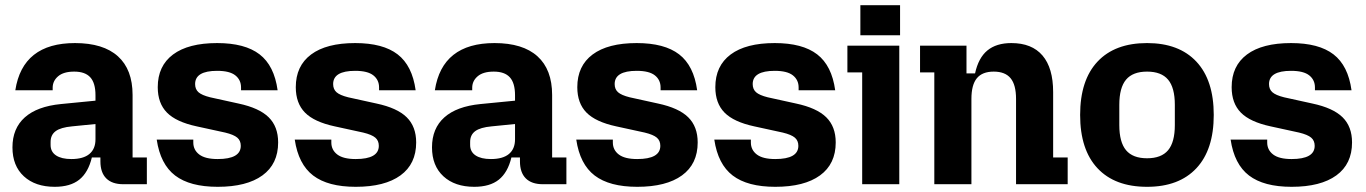

<svg xmlns="http://www.w3.org/2000/svg" viewBox="-20 -710 5264 740"><path d="M28 -142Q28 -215 75.5 -257.5Q123 -300 215 -309L348 -322V-343Q348 -390 328 -412Q308 -434 266 -434Q225 -434 204 -416Q183 -398 183 -372V-362H39Q67 -544 269 -544Q378 -544 434.5 -493Q491 -442 491 -344V-103H546V0H455Q412 0 389.5 -22.5Q367 -45 367 -88V-103H334Q320 -45 285.5 -17.5Q251 10 191 10Q116 10 72 -30.5Q28 -71 28 -142ZM255 -97Q301 -97 324.5 -116.5Q348 -136 348 -173V-232L258 -223Q214 -219 194.5 -204.5Q175 -190 175 -163V-151Q175 -125 196 -111Q217 -97 255 -97Z M584 -172H725V-161Q725 -132 748 -114.5Q771 -97 819 -97Q908 -97 908 -148Q908 -168 894.5 -179.5Q881 -191 848 -199L738 -223Q659 -240 623.5 -276Q588 -312 588 -374Q588 -456 647 -500Q706 -544 817 -544Q924 -544 980.5 -500.5Q1037 -457 1050 -362H909V-373Q909 -402 887 -419.5Q865 -437 817 -437Q732 -437 732 -386Q732 -366 745 -354.5Q758 -343 790 -335L899 -311Q979 -294 1015.5 -258Q1052 -222 1052 -161Q1052 -78 991.5 -34Q931 10 819 10Q712 10 655 -33.5Q598 -77 584 -172Z M1116 -172H1257V-161Q1257 -132 1280 -114.5Q1303 -97 1351 -97Q1440 -97 1440 -148Q1440 -168 1426.5 -179.5Q1413 -191 1380 -199L1270 -223Q1191 -240 1155.5 -276Q1120 -312 1120 -374Q1120 -456 1179 -500Q1238 -544 1349 -544Q1456 -544 1512.5 -500.5Q1569 -457 1582 -362H1441V-373Q1441 -402 1419 -419.5Q1397 -437 1349 -437Q1264 -437 1264 -386Q1264 -366 1277 -354.5Q1290 -343 1322 -335L1431 -311Q1511 -294 1547.5 -258Q1584 -222 1584 -161Q1584 -78 1523.5 -34Q1463 10 1351 10Q1244 10 1187 -33.5Q1130 -77 1116 -172Z M1645 -142Q1645 -215 1692.5 -257.5Q1740 -300 1832 -309L1965 -322V-343Q1965 -390 1945 -412Q1925 -434 1883 -434Q1842 -434 1821 -416Q1800 -398 1800 -372V-362H1656Q1684 -544 1886 -544Q1995 -544 2051.5 -493Q2108 -442 2108 -344V-103H2163V0H2072Q2029 0 2006.5 -22.5Q1984 -45 1984 -88V-103H1951Q1937 -45 1902.5 -17.5Q1868 10 1808 10Q1733 10 1689 -30.5Q1645 -71 1645 -142ZM1872 -97Q1918 -97 1941.5 -116.5Q1965 -136 1965 -173V-232L1875 -223Q1831 -219 1811.5 -204.5Q1792 -190 1792 -163V-151Q1792 -125 1813 -111Q1834 -97 1872 -97Z M2201 -172H2342V-161Q2342 -132 2365 -114.5Q2388 -97 2436 -97Q2525 -97 2525 -148Q2525 -168 2511.5 -179.5Q2498 -191 2465 -199L2355 -223Q2276 -240 2240.5 -276Q2205 -312 2205 -374Q2205 -456 2264 -500Q2323 -544 2434 -544Q2541 -544 2597.5 -500.5Q2654 -457 2667 -362H2526V-373Q2526 -402 2504 -419.5Q2482 -437 2434 -437Q2349 -437 2349 -386Q2349 -366 2362 -354.5Q2375 -343 2407 -335L2516 -311Q2596 -294 2632.5 -258Q2669 -222 2669 -161Q2669 -78 2608.5 -34Q2548 10 2436 10Q2329 10 2272 -33.5Q2215 -77 2201 -172Z M2733 -172H2874V-161Q2874 -132 2897 -114.5Q2920 -97 2968 -97Q3057 -97 3057 -148Q3057 -168 3043.5 -179.5Q3030 -191 2997 -199L2887 -223Q2808 -240 2772.5 -276Q2737 -312 2737 -374Q2737 -456 2796 -500Q2855 -544 2966 -544Q3073 -544 3129.5 -500.5Q3186 -457 3199 -362H3058V-373Q3058 -402 3036 -419.5Q3014 -437 2966 -437Q2881 -437 2881 -386Q2881 -366 2894 -354.5Q2907 -343 2939 -335L3048 -311Q3128 -294 3164.5 -258Q3201 -222 3201 -161Q3201 -78 3140.5 -34Q3080 10 2968 10Q2861 10 2804 -33.5Q2747 -77 2733 -172Z M3303 -431H3246V-534H3446V0H3303ZM3296 -690H3449V-574H3296Z M3581 -431H3526V-534H3705V-427H3738Q3751 -487 3785.5 -515.5Q3820 -544 3878 -544Q3957 -544 3998 -496Q4039 -448 4039 -355V-103H4095V0H3896V-329Q3896 -383 3875 -408.5Q3854 -434 3810 -434Q3766 -434 3745 -408.5Q3724 -383 3724 -329V0H3581Z M4143 -267Q4143 -401 4210 -472.5Q4277 -544 4401 -544Q4524 -544 4591 -472.5Q4658 -401 4658 -267Q4658 -133 4591 -61.5Q4524 10 4401 10Q4277 10 4210 -61.5Q4143 -133 4143 -267ZM4401 -100Q4456 -100 4482 -131Q4508 -162 4508 -228V-306Q4508 -372 4482 -403Q4456 -434 4401 -434Q4346 -434 4320 -403Q4294 -372 4294 -306V-228Q4294 -162 4320 -131Q4346 -100 4401 -100Z M4723 -172H4864V-161Q4864 -132 4887 -114.5Q4910 -97 4958 -97Q5047 -97 5047 -148Q5047 -168 5033.5 -179.5Q5020 -191 4987 -199L4877 -223Q4798 -240 4762.5 -276Q4727 -312 4727 -374Q4727 -456 4786 -500Q4845 -544 4956 -544Q5063 -544 5119.5 -500.5Q5176 -457 5189 -362H5048V-373Q5048 -402 5026 -419.5Q5004 -437 4956 -437Q4871 -437 4871 -386Q4871 -366 4884 -354.5Q4897 -343 4929 -335L5038 -311Q5118 -294 5154.5 -258Q5191 -222 5191 -161Q5191 -78 5130.5 -34Q5070 10 4958 10Q4851 10 4794 -33.5Q4737 -77 4723 -172Z"/></svg>

Font: Mozilla Headline BETA
Style: Bold
Weight: 700
Designer: Studio DRAMA
Foundry: Studio DRAMA
Version: Version 0.100